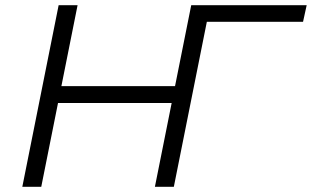

<svg xmlns="http://www.w3.org/2000/svg" viewBox="-20 -720 1202 740"><path d="M717 -700H790L650 0H577ZM139 0H66L206 -700H279ZM649 -323H197L209 -388H662ZM577 0 717 -700H1162L1148 -636H755L779 -655L649 0Z"/></svg>

Font: MOST Montserrat
Style: Italic
Weight: 400
Italic angle: -11.3°
Designer: Julieta Ulanovsky
Foundry: Julieta Ulanovsky
Version: Version 8.000;March 11, 2024;FontCreator 15.0.0.2926 64-bit